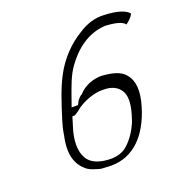

<svg xmlns="http://www.w3.org/2000/svg" viewBox="-115 -754 791 827"><g transform="rotate(-20 280.5 -340.5)"><path d="M126 -289C119 -267 114 -247 111 -227V-226C90 -134 112 -88 149 -57C158 -50 169 -45 178 -42L197 -36C208 -32 220 -31 233 -31H235C242 -30 249 -30 257 -30C361 -30 431 -106 466 -222C487 -291 482 -338 456 -369C436 -394 402 -404 349 -408C316 -408 274 -397 244 -364L241 -361L238 -360L233 -356L222 -344C220 -342 219 -339 217 -335L211 -324H182L196 -364C212 -408 227 -455 255 -493C297 -551 356 -600 437 -605H439C469 -603 512 -599 526 -579C538 -587 554 -602 561 -616C546 -637 503 -648 453 -650C406 -654 366 -638 333 -617C277 -584 227 -532 195 -471C167 -419 146 -353 126 -289ZM157 -238 172 -287H183C188 -290 197 -295 203 -300C235 -328 282 -345 318 -349H339C377 -349 400 -334 413 -315C430 -291 428 -252 415 -208L406 -179C390 -140 369 -109 344 -86C322 -65 293 -58 267 -58C215 -58 176 -74 160 -103C139 -139 142 -189 157 -238Z"/></g></svg>

Font: SolarCharger
Style: 152
Weight: 100
Designer: Mew Too
Foundry: Cannot Into Space Fonts/KineticPlasma Fonts
Version: Version 1.100